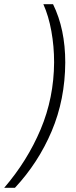

<svg xmlns="http://www.w3.org/2000/svg" viewBox="-89 -734 359 912"><path d="M-69 158H-18Q93 39 156.5 -111Q220 -261 221 -437Q221 -596 163 -714H117Q142 -658 155 -586Q168 -514 168 -438Q167 -269 104 -119.5Q41 30 -69 158Z"/></svg>

Font: Noto Sans Display SemiCondensed Light
Style: Italic
Weight: 300
Width: 4
Italic angle: -12°
Designer: Monotype Design Team
Foundry: Monotype Imaging Inc.
Version: Version 1.900